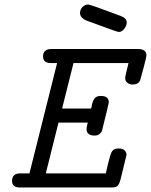

<svg xmlns="http://www.w3.org/2000/svg" viewBox="-20 -827 666 847"><path d="M33.2 -28.8Q33.2 -62 68.8 -62H109.9L231.9 -548.8H205.1Q169.9 -548.8 169.9 -578.1Q169.9 -611.3 208 -610.8H588.9Q626 -610.8 626 -582Q626 -575.2 613 -526.6Q600.1 -478 598.1 -472.2Q589.4 -454.1 564.9 -454.1Q550.8 -454.1 541.5 -462.2Q532.2 -470.2 532.2 -482.9Q532.2 -490.7 546.9 -548.8H304.2L253.9 -348.1H381.8Q382.8 -349.1 385.5 -364Q388.2 -378.9 396.5 -391.4Q404.8 -403.8 423.8 -403.8H424.8Q460 -403.8 460 -375Q460 -371.1 432.1 -258.8Q430.2 -250 428 -245.6Q425.8 -241.2 418 -235.1Q410.2 -229 397.9 -229H397Q361.8 -229 361.8 -258.8Q361.8 -265.6 367.2 -286.1H237.8V-285.2L182.1 -62H446.8Q463.9 -139.2 471.9 -155.5Q480 -171.9 502 -171.9H502.9Q522 -171.9 530 -163.3Q538.1 -154.8 538.1 -144Q538.1 -142.1 512.2 -37.1Q506.3 -15.1 499.3 -7.6Q492.2 0 473.1 0H66.9Q33.2 0 33.2 -28.8ZM333 -770Q333 -785.2 344 -796.1Q355 -807.1 369.1 -807.1Q377.9 -807.1 512.2 -756.8Q539.1 -747.1 539.1 -727.1Q539.1 -714.8 528.6 -700.4Q518.1 -686 503.9 -686H502.9Q497.1 -686 362.8 -735.8Q333 -748 333 -770Z"/></svg>

Font: CMU Typewriter Text
Style: Italic
Weight: 500
Italic angle: -14.04°
Version: Version 0.7.0